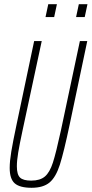

<svg xmlns="http://www.w3.org/2000/svg" viewBox="-20 -883 435 911"><path d="M26 -86Q26 -118 33.5 -163.5Q41 -209 59 -294L142 -688H178L87 -264Q73 -199 66.5 -160Q60 -121 60 -94Q60 -55 75 -40.5Q90 -26 128 -26Q170 -26 193 -45.5Q216 -65 231 -111.5Q246 -158 269 -264L359 -688H394L311 -294Q283 -161 264 -101.5Q245 -42 215 -17Q185 8 130 8Q74 8 50 -13Q26 -34 26 -86ZM196 -802 209 -863H250L237 -802ZM341 -802 354 -863H395L382 -802Z"/></svg>

Font: Saira Ultra Condensed Thin
Style: Italic
Weight: 100
Width: 1
Italic angle: -12°
Designer: Hector Gatti with collaboration of the Omnibus-Type team
Foundry: Omnibus-Type
Version: Version 1.001; ttfautohint (v1.8)